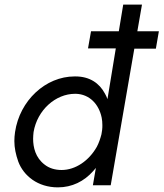

<svg xmlns="http://www.w3.org/2000/svg" viewBox="-20 -800 706 829"><path d="M360 -591H480L444 -372C441 -381 437 -389 433 -396C409 -441 367 -470 306 -470C305 -470 303 -470 302 -470C177 -470 65 -366 45 -230C43 -217 42 -203 42 -191C42 -162 48 -133 59 -102C82 -41 143 9 230 9C291 9 343 -17 382 -61C386 -66 390 -70 394 -75L381 0H458L560 -590H653L666 -665H573L593 -780H512L493 -665H373ZM125 -230C141 -325 220 -395 304 -395C305 -395 307 -395 308 -395C367 -393 407 -350 419 -292C421 -282 422 -271 422 -260C422 -253 422 -246 421 -239L418 -220C413 -201 407 -183 398 -166C364 -106 306 -66 246 -66C217 -66 192 -74 173 -89C133 -119 123 -164 123 -201C123 -211 124 -220 125 -230Z"/></svg>

Font: Jost
Style: Italic
Weight: 400
Italic angle: -5°
Version: Version 3.710